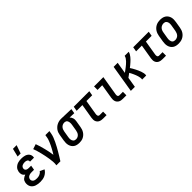

<svg xmlns="http://www.w3.org/2000/svg" viewBox="287 -2087 3425 3425"><g transform="rotate(-45 2000.0 -374.0)"><path d="M218 8Q190 8 163.5 4.5Q137 1 112 -7.5Q87 -16 66.5 -31.5Q46 -47 33 -68.5Q20 -90 16 -117Q12 -144 16 -171Q19 -189 27 -207Q35 -225 49.5 -238Q64 -251 81 -260Q98 -269 116 -275Q103 -284 91.5 -297Q80 -310 74 -325.5Q68 -341 67 -359Q66 -377 69 -395Q73 -416 82 -436Q91 -456 107 -472Q123 -488 142 -499.5Q161 -511 181.5 -517Q202 -523 223 -525.5Q244 -528 265 -528Q288 -528 310.5 -525.5Q333 -523 354 -516.5Q375 -510 393 -498Q411 -486 423.5 -469Q436 -452 440.5 -430Q445 -408 441 -385L440 -379H339L340 -381Q342 -396 336 -408.5Q330 -421 319 -428Q308 -435 294 -437.5Q280 -440 266 -440Q251 -440 235.5 -437.5Q220 -435 205.5 -428Q191 -421 181 -408Q171 -395 169 -380Q166 -364 171 -350Q176 -336 188.5 -328Q201 -320 215.5 -317Q230 -314 246 -314H303L288 -226H231Q219 -226 207.5 -225.5Q196 -225 184 -222Q172 -219 160.5 -214Q149 -209 139.5 -201Q130 -193 124 -182Q118 -171 116 -159Q113 -140 121 -122.5Q129 -105 144.5 -95.5Q160 -86 179 -83Q198 -80 218 -80Q235 -80 252.5 -82.5Q270 -85 286.5 -92Q303 -99 318 -110.5Q333 -122 343 -138L426 -98Q411 -72 386.5 -50Q362 -28 334.5 -15Q307 -2 277 3Q247 8 218 8ZM248 -600 286 -756H379L324 -600Z M626 0Q633 -44 629.5 -87Q626 -130 619.5 -172Q613 -214 604.5 -255.5Q596 -297 586 -337.5Q576 -378 564.5 -418Q553 -458 538 -497L632 -528Q648 -485 661 -441Q674 -397 685 -352.5Q696 -308 705.5 -262.5Q715 -217 721 -170Q736 -194 750 -218Q764 -242 777 -266.5Q790 -291 802.5 -315.5Q815 -340 825.5 -365.5Q836 -391 845.5 -416.5Q855 -442 859 -468L868 -520H970L961 -468Q954 -427 938 -386Q922 -345 903 -306Q884 -267 863 -228Q842 -189 819.5 -151Q797 -113 774 -75Q751 -37 727 0Z M1204 8Q1175 8 1146.5 2Q1118 -4 1095.5 -19Q1073 -34 1057.5 -56.5Q1042 -79 1034.5 -106Q1027 -133 1027 -162.5Q1027 -192 1032 -221L1052 -341Q1056 -366 1064.5 -390.5Q1073 -415 1088.5 -436.5Q1104 -458 1124 -475.5Q1144 -493 1167.5 -504.5Q1191 -516 1216 -522Q1241 -528 1266 -528H1281L1524 -520L1509 -432L1395 -436Q1408 -424 1417.5 -408.5Q1427 -393 1432 -375Q1437 -357 1436.5 -337.5Q1436 -318 1433 -299L1413 -179Q1409 -154 1401 -130Q1393 -106 1379 -83.5Q1365 -61 1345.5 -43Q1326 -25 1302.5 -13Q1279 -1 1254 3.5Q1229 8 1204 8ZM1205 -80Q1226 -80 1246.5 -89Q1267 -98 1281.5 -115Q1296 -132 1303 -152Q1310 -172 1314 -193L1334 -313Q1336 -327 1337 -341Q1338 -355 1336.5 -368.5Q1335 -382 1331 -394.5Q1327 -407 1319.5 -417.5Q1312 -428 1299 -433.5Q1286 -439 1274 -440H1260Q1240 -440 1219.5 -430.5Q1199 -421 1185 -404.5Q1171 -388 1163 -367.5Q1155 -347 1152 -327L1132 -207Q1129 -192 1128.5 -177Q1128 -162 1130 -148Q1132 -134 1137.5 -121Q1143 -108 1152.5 -98.5Q1162 -89 1176 -84.5Q1190 -80 1205 -80Z M1805 0Q1784 0 1763.5 -3.5Q1743 -7 1725 -15.5Q1707 -24 1693.5 -39Q1680 -54 1673 -72.5Q1666 -91 1665.5 -112Q1665 -133 1668 -155L1714 -432H1569L1584 -520H1976L1961 -432H1816L1770 -155Q1768 -143 1768 -131.5Q1768 -120 1771.5 -110Q1775 -100 1784 -94Q1793 -88 1805 -88H1892V0Z M2305 0Q2283 0 2262 -3.5Q2241 -7 2223 -17Q2205 -27 2192 -42.5Q2179 -58 2173 -77.5Q2167 -97 2166.5 -118.5Q2166 -140 2170 -162L2214 -432H2096V-520H2331L2269 -148Q2267 -137 2267.5 -126Q2268 -115 2272 -106.5Q2276 -98 2285 -93Q2294 -88 2305 -88H2392V0Z M2504 0 2590 -520H2692L2656 -302Q2677 -317 2697.5 -332.5Q2718 -348 2739 -364Q2760 -380 2779 -397Q2798 -414 2816.5 -433Q2835 -452 2849.5 -474Q2864 -496 2868 -520H2970Q2966 -497 2953.5 -475.5Q2941 -454 2925.5 -434.5Q2910 -415 2892.5 -397.5Q2875 -380 2856.5 -363.5Q2838 -347 2819 -331Q2800 -315 2780 -300Q2795 -278 2808 -255Q2821 -232 2833.5 -208Q2846 -184 2857 -159.5Q2868 -135 2877 -109.5Q2886 -84 2891.5 -56.5Q2897 -29 2892 0H2790Q2794 -23 2790.5 -45.5Q2787 -68 2781 -89.5Q2775 -111 2767 -131Q2759 -151 2750 -171Q2741 -191 2731.5 -210Q2722 -229 2711 -248Q2693 -235 2674.5 -221.5Q2656 -208 2638 -195L2606 0Z M3305 0Q3284 0 3263.5 -3.5Q3243 -7 3225 -15.5Q3207 -24 3193.5 -39Q3180 -54 3173 -72.5Q3166 -91 3165.5 -112Q3165 -133 3168 -155L3214 -432H3069L3084 -520H3476L3461 -432H3316L3270 -155Q3268 -143 3268 -131.5Q3268 -120 3271.5 -110Q3275 -100 3284 -94Q3293 -88 3305 -88H3392V0Z M3705 8Q3675 8 3647 2Q3619 -4 3596 -19Q3573 -34 3557.5 -56.5Q3542 -79 3534.5 -106Q3527 -133 3527 -162.5Q3527 -192 3532 -221L3552 -341Q3556 -366 3565 -391Q3574 -416 3588.5 -438Q3603 -460 3623.5 -478Q3644 -496 3668.5 -507.5Q3693 -519 3718 -523.5Q3743 -528 3768 -528Q3798 -528 3826 -522Q3854 -516 3877 -501Q3900 -486 3916 -463.5Q3932 -441 3939.5 -414Q3947 -387 3946.5 -357.5Q3946 -328 3941 -299L3921 -179Q3917 -154 3908.5 -129Q3900 -104 3885.5 -82Q3871 -60 3850.5 -42Q3830 -24 3805.5 -12.5Q3781 -1 3755.5 3.5Q3730 8 3705 8ZM3706 -80Q3727 -80 3749 -88.5Q3771 -97 3786 -113.5Q3801 -130 3809.5 -151Q3818 -172 3822 -193L3842 -313Q3844 -328 3845 -343Q3846 -358 3844 -372.5Q3842 -387 3836 -400Q3830 -413 3820 -422.5Q3810 -432 3796.5 -436Q3783 -440 3768 -440Q3747 -440 3725 -431.5Q3703 -423 3687.5 -406.5Q3672 -390 3663.5 -369Q3655 -348 3652 -327L3632 -207Q3629 -192 3628.5 -177Q3628 -162 3630 -147.5Q3632 -133 3637.5 -120Q3643 -107 3653 -97.5Q3663 -88 3677 -84Q3691 -80 3706 -80Z"/></g></svg>

Font: Iosevka Curly Semibold
Style: Italic
Weight: 600
Italic angle: -9°
Monospace: yes
Designer: Belleve Invis
Foundry: Belleve Invis
Version: Version 22.1.2; ttfautohint (v1.8.4)